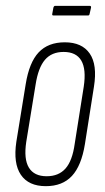

<svg xmlns="http://www.w3.org/2000/svg" viewBox="-20 -632 361 658"><path d="M137 6Q78 6 51.5 -33Q25 -72 36 -146L68 -343Q80 -418 112.5 -452.5Q145 -487 202 -487Q261 -487 287.5 -448.5Q314 -410 302 -335L271 -138Q259 -64 226.5 -29Q194 6 137 6ZM140 -28Q181 -28 204.5 -54.5Q228 -81 236 -139L267 -335Q276 -395 258.5 -424.5Q241 -454 198 -454Q157 -454 134 -427Q111 -400 102 -342L70 -146Q61 -87 79 -57.5Q97 -28 140 -28ZM163 -579Q158 -579 159 -584L163 -606Q165 -612 169 -612H287Q293 -612 292 -606L287 -584Q286 -579 282 -579Z"/></svg>

Font: Sofia Sans Extra Condensed ExtraLight
Style: Italic
Weight: 250
Italic angle: -9°
Version: Version 4.100